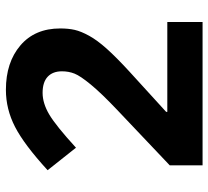

<svg xmlns="http://www.w3.org/2000/svg" viewBox="-48 -662 710 654"><g transform="rotate(-90 307.0 -335.0)"><path d="M70.8 0V-111.8L259.8 -291Q316.4 -344.7 345.9 -380.6Q375.5 -416.5 383.3 -436.3Q391.1 -456.1 391.1 -479Q391.1 -510.3 372.6 -527.6Q354 -544.9 317.9 -544.9Q282.2 -544.9 243.9 -522.2Q205.6 -499.5 130.9 -431.2L54.2 -527.8Q141.1 -607.4 201.7 -638.7Q262.2 -669.9 328.1 -669.9Q421.4 -669.9 479.2 -620.6Q537.1 -571.3 537.1 -484.9Q537.1 -457 532.2 -435.5Q527.3 -414.1 512.2 -386.5Q497.1 -358.9 467.8 -326.2Q438.5 -293.5 391.1 -250L252.9 -124V-120.1H559.1V0Z"/></g></svg>

Font: IntelOne Mono Bold
Style: Regular
Weight: 700
Designer: Fred Shallcrass
Foundry: Frere-Jones Type LLC
Version: Version 1.200;hotconv 1.1.0;makeotfexe 2.6.0;FJTRelease1.2